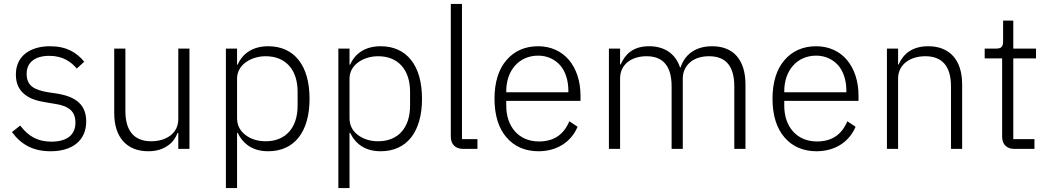

<svg xmlns="http://www.w3.org/2000/svg" viewBox="-20 -760 5352 980"><path d="M238 12C149 12 88 -22 41 -86L83 -119C126 -63 174 -37 242 -37C321 -37 365 -71 365 -134C365 -189 335 -219 260 -230L218 -237C171 -244 132 -256 105 -279C77 -302 61 -333 61 -380C61 -428 80 -464 111 -488C142 -512 186 -524 235 -524C320 -524 371 -492 410 -445L372 -410C345 -442 303 -475 232 -475C159 -475 116 -442 116 -383C116 -323 153 -301 226 -289L267 -283C371 -267 420 -223 420 -140C420 -44 351 12 238 12Z M890 -81H886C877 -57 861 -33 837 -17C813 0 781 12 737 12C628 12 563 -58 563 -183V-512H620V-194C620 -89 667 -39 752 -39C788 -39 822 -48 848 -67C874 -86 890 -114 890 -153V-512H947V0H890Z M1133 -512H1190V-430H1193C1218 -487 1270 -524 1349 -524C1481 -524 1560 -427 1560 -256C1560 -85 1481 12 1349 12C1270 12 1221 -25 1193 -82H1190V200H1133ZM1336 -39C1439 -39 1499 -109 1499 -220V-292C1499 -403 1439 -473 1336 -473C1296 -473 1260 -461 1233 -441C1206 -421 1190 -392 1190 -359V-156C1190 -120 1206 -91 1233 -71C1260 -50 1296 -39 1336 -39Z M1707 -512H1764V-430H1767C1792 -487 1844 -524 1923 -524C2055 -524 2134 -427 2134 -256C2134 -85 2055 12 1923 12C1844 12 1795 -25 1767 -82H1764V200H1707ZM1910 -39C2013 -39 2073 -109 2073 -220V-292C2073 -403 2013 -473 1910 -473C1870 -473 1834 -461 1807 -441C1780 -421 1764 -392 1764 -359V-156C1764 -120 1780 -91 1807 -71C1834 -50 1870 -39 1910 -39Z M2344 0C2303 0 2281 -25 2281 -62V-740H2338V-50H2417V0Z M2728 12C2660 12 2604 -13 2565 -59C2525 -105 2504 -172 2504 -256C2504 -340 2525 -407 2565 -453C2604 -499 2659 -524 2727 -524C2792 -524 2847 -498 2884 -454C2921 -410 2943 -347 2943 -272V-245H2564V-220C2564 -167 2580 -121 2609 -89C2637 -57 2679 -38 2731 -38C2806 -38 2857 -72 2886 -141L2928 -113C2896 -37 2825 12 2728 12ZM2727 -476C2678 -476 2637 -457 2609 -425C2580 -393 2564 -347 2564 -294V-289H2881V-297C2881 -350 2866 -396 2839 -427C2811 -458 2772 -476 2727 -476Z M3088 0V-512H3145V-431H3148C3159 -456 3174 -479 3197 -496C3220 -513 3250 -524 3293 -524C3366 -524 3426 -491 3451 -416H3454C3473 -476 3524 -524 3615 -524C3724 -524 3785 -454 3785 -329V0H3728V-319C3728 -422 3685 -473 3599 -473C3563 -473 3530 -464 3506 -445C3481 -425 3465 -396 3465 -359V0H3408V-319C3408 -422 3365 -473 3280 -473C3245 -473 3211 -464 3186 -445C3161 -426 3145 -397 3145 -360V0Z M4147 12C4079 12 4023 -13 3984 -59C3944 -105 3923 -172 3923 -256C3923 -340 3944 -407 3984 -453C4023 -499 4078 -524 4146 -524C4211 -524 4266 -498 4303 -454C4340 -410 4362 -347 4362 -272V-245H3983V-220C3983 -167 3999 -121 4028 -89C4056 -57 4098 -38 4150 -38C4225 -38 4276 -72 4305 -141L4347 -113C4315 -37 4244 12 4147 12ZM4146 -476C4097 -476 4056 -457 4028 -425C3999 -393 3983 -347 3983 -294V-289H4300V-297C4300 -350 4285 -396 4258 -427C4230 -458 4191 -476 4146 -476Z M4507 0V-512H4564V-431H4567C4590 -484 4635 -524 4718 -524C4827 -524 4891 -454 4891 -329V0H4834V-319C4834 -423 4788 -473 4703 -473C4667 -473 4633 -464 4607 -445C4581 -426 4564 -397 4564 -360V0Z M5158 0C5117 0 5095 -24 5095 -63V-462H5006V-512H5064C5092 -512 5100 -522 5100 -551V-655H5152V-512H5268V-462H5152V-50H5260V0Z"/></svg>

Font: Plexus Sans Light
Style: Regular
Weight: 300
Version: Version 2.001;PS 002.001;hotconv 1.0.70;makeotf.lib2.5.58329